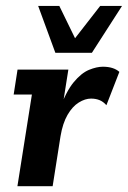

<svg xmlns="http://www.w3.org/2000/svg" viewBox="-20 -639 439 659"><path d="M39.8 0 89.5 -314.5H26.9L40.2 -400H214.6L190.9 -249.9L183.9 -261.7Q206.6 -325 232.8 -356.6Q259 -388.3 285.4 -399.2Q311.8 -410 333 -410Q369.8 -410 389.7 -392.3L345.2 -277.9Q334.5 -290.1 321.5 -295.4Q308.5 -300.6 292.5 -300.6Q272 -300.6 250.3 -287.1Q228.6 -273.6 211.9 -244.9Q195.2 -216.2 187.7 -171.3L160.7 0ZM170 -457.8 111 -618.6H183.6L237.6 -507.8L323.8 -618.6H398.8L295.4 -457.8Z"/></svg>

Font: Rokkitt SemiBold
Style: Italic
Weight: 600
Italic angle: -9°
Designer: Vernon Adams
Foundry: Vernon Adams
Version: Version 3.103